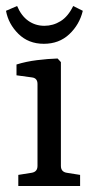

<svg xmlns="http://www.w3.org/2000/svg" viewBox="-25 -620 313 640"><path d="M178 -67Q178 -47 198 -44L242 -37V0H36V-37L80 -44Q100 -47 100 -67V-340Q100 -360 81 -362L30 -369V-405Q62 -415 98.5 -419.5Q135 -424 167 -425L178 -413ZM121 -474Q70 -474 36.5 -507Q3 -540 -5 -584L32 -600Q46 -567 69.5 -550.5Q93 -534 123 -534Q152 -534 177 -549.5Q202 -565 219 -600L251 -584Q240 -538 206 -506Q172 -474 121 -474Z"/></svg>

Font: Rasa
Style: Regular
Weight: 400
Designer: Anna Giedrys (Yrsa+Rasa design), David Brezina (Yrsa art-direction, Rasa art-direction, design)
Foundry: Rosetta Type Foundry
Version: Version 2.004